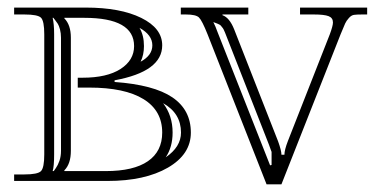

<svg xmlns="http://www.w3.org/2000/svg" viewBox="-20 -475 992 504"><path d="M166 -79.1Q166 -44.9 148.9 -27.8V-25.9H257.8Q330.6 -25.9 368.2 -51.8Q405.8 -77.6 405.8 -127Q405.8 -184.6 356.7 -214.8Q307.6 -245.1 213.9 -245.1H184.1V-271H196.8Q260.7 -271 296.4 -293.9Q332 -316.9 332 -354Q332 -428.2 201.2 -428.2H148.9V-426.8Q166 -409.7 166 -376ZM17.1 -455.1H205.1Q295.9 -455.1 350.8 -428Q405.8 -400.9 405.8 -356Q405.8 -287.1 280.8 -264.2V-259.8Q383.8 -252.4 432.4 -219.5Q481 -186.5 481 -127Q481 -69.8 420.7 -34.9Q360.4 0 262.2 0H17.1V-17.1H43.9Q79.1 -17.1 87.6 -25.9Q96.2 -34.7 96.2 -69.8V-384.8Q96.2 -419.9 87.6 -428.5Q79.1 -437 43.9 -437H17.1ZM140.1 -376Q140.1 -387.7 137.5 -397.7Q134.8 -407.7 131.8 -412.4Q128.9 -417 124.8 -422.1Q120.6 -427.2 120.1 -428.2H118.2Q122.1 -412.1 122.1 -384.8V-69.8Q122.1 -38.1 118.2 -25.9H121.1Q121.6 -26.9 126.7 -33.9Q131.8 -41 136 -52.7Q140.1 -64.5 140.1 -79.1ZM415 -62Q455.1 -89.4 455.1 -127Q455.1 -177.7 408.2 -204.1Q433.1 -171.4 433.1 -127Q433.1 -88.9 415 -62ZM349.1 -313Q379.9 -329.6 379.9 -356Q379.9 -383.3 346.2 -401.9Q357.9 -382.3 357.9 -354Q357.9 -331.1 349.1 -313Z M564 -435.1Q582.5 -428.7 594.7 -397.9L710 -104Q718.8 -79.6 718.8 -68.8H726.6Q726.6 -81.1 735.8 -105L845.7 -384.8Q854 -407.2 854 -416Q854 -428.2 842.5 -432.6Q831.1 -437 803.7 -437H767.6V-455.1H943.8V-437H930.7Q916.5 -437 909.4 -436Q902.3 -435.1 895.8 -427.7Q889.2 -420.4 886 -413.3Q882.8 -406.2 874 -384.8L718.8 8.8H679.7L524.9 -384.8Q510.3 -421.4 502.2 -429.2Q494.1 -437 467.8 -437H454.6V-455.1H631.8V-437H564ZM692.9 -76.2Q692.4 -77.1 690.4 -83Q688.5 -88.9 686 -95.2L570.8 -389.2Q568.8 -394 567.1 -397.5Q565.4 -400.9 563.2 -403.3Q561 -405.8 559.8 -407.5Q558.6 -409.2 555.7 -410.6Q552.7 -412.1 551.5 -412.6Q550.3 -413.1 545.9 -414.8Q541.5 -416.5 540 -417Q546.4 -404.3 549.8 -394L689 -41L692.9 -42Z"/></svg>

Font: FoglihtenNo01
Style: Regular
Weight: 500
Version: Version 0.61